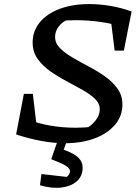

<svg xmlns="http://www.w3.org/2000/svg" viewBox="-20 -691 688 941"><path d="M59 -32 116 -105Q225 -65 350 -65Q393 -65 436 -70L395 -57Q429 -75 449 -101Q469 -127 469 -155Q469 -184 445 -207Q421 -230 383.5 -251Q346 -272 304.5 -294Q263 -316 225.5 -342.5Q188 -369 164 -403Q140 -437 140 -483Q140 -539 175 -581.5Q210 -624 272.5 -647.5Q335 -671 417 -671Q469 -671 521.5 -662Q574 -653 625 -635L583 -558Q533 -575 473 -583.5Q413 -592 354 -592Q331 -592 310 -591Q289 -590 269 -587L311 -595Q283 -582 266.5 -559.5Q250 -537 250 -510Q250 -479 274 -455Q298 -431 335.5 -409Q373 -387 415 -365Q457 -343 494.5 -316.5Q532 -290 556 -256.5Q580 -223 580 -179Q580 -123 544 -80Q508 -37 444.5 -13Q381 11 297 11Q245 11 184 0Q123 -11 59 -32ZM165 -26 59 -32 97 -231H141ZM542 -443 517 -642 625 -635 587 -443ZM176 217 183 162 307 176Q313 172 318 164Q323 156 323 148Q323 135 304 122.5Q285 110 231 89L265 34Q329 53 357 75.5Q385 98 385 131Q385 172 357 197Q329 222 281.5 228Q234 234 176 217ZM267 -14H313L275 89H231Z"/></svg>

Font: Piazzolla Thin SemiBold
Style: Italic
Weight: 600
Italic angle: -11.3°
Version: Version 2.005